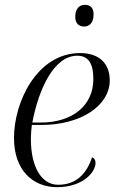

<svg xmlns="http://www.w3.org/2000/svg" viewBox="-20 -766 489 796"><path d="M329 -656C348 -656 368 -668 368 -707C368 -735 353 -746 332 -746C308 -746 292 -729 292 -696C292 -668 308 -656 329 -656ZM217 10C321 10 376 -50 376 -91C376 -103 370 -111 362 -114C340 -49 299 0 221 0C153 0 108 -72 108 -190C108 -207 110 -235 112 -248H153C312 -248 435 -326 435 -433C435 -504 390 -546 312 -546C134 -546 38 -344 38 -194C38 -59 117 10 217 10ZM149 -258H114C141 -400 205 -535 300 -535C345 -535 367 -505 367 -438C367 -328 280 -258 149 -258Z"/></svg>

Font: Noto Serif Display Light
Style: Italic
Weight: 300
Italic angle: -12°
Designer: Monotype Design Team
Foundry: Monotype Imaging Inc.
Version: Version 2.009